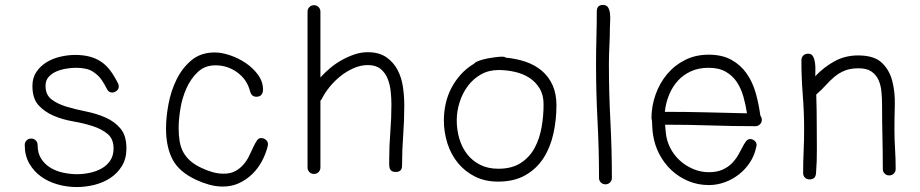

<svg xmlns="http://www.w3.org/2000/svg" viewBox="-20 -738 3720 776"><path d="M491 -138Q491 -97 473 -67.5Q455 -38 426.5 -19Q398 0 362 9Q326 18 290 18Q251 18 213.5 7.5Q176 -3 146.5 -24Q117 -45 98.5 -77Q80 -109 80 -152Q80 -163 87.5 -170.5Q95 -178 106 -178Q117 -178 124.5 -170.5Q132 -163 132 -152Q132 -119 146.5 -96.5Q161 -74 184 -60Q207 -46 235.5 -40Q264 -34 292 -34Q317 -34 343 -39.5Q369 -45 390.5 -57Q412 -69 425.5 -89Q439 -109 439 -138Q439 -177 414.5 -197Q390 -217 354 -228.5Q318 -240 275 -247.5Q232 -255 196 -270.5Q160 -286 135.5 -313Q111 -340 111 -391Q111 -424 127.5 -448Q144 -472 169 -487Q194 -502 224.5 -509Q255 -516 284 -516Q317 -516 343 -509Q369 -502 389.5 -488Q410 -474 426 -452.5Q442 -431 457 -401Q460 -395 460 -389Q460 -378 451.5 -371Q443 -364 433 -364Q419 -364 411.5 -379.5Q404 -395 391.5 -414Q379 -433 355.5 -448.5Q332 -464 286 -464Q269 -464 247.5 -460.5Q226 -457 207.5 -449Q189 -441 176.5 -427Q164 -413 164 -391Q164 -355 188 -336.5Q212 -318 248.5 -307Q285 -296 327.5 -287.5Q370 -279 406.5 -263Q443 -247 467 -218.5Q491 -190 491 -138Z M1063 -155Q1063 -153 1062.5 -151Q1062 -149 1062 -147Q1054 -115 1038 -85.5Q1022 -56 998.5 -33.5Q975 -11 945.5 2.5Q916 16 881 16Q853 16 826 8.5Q799 1 773 -11Q704 -43 677.5 -93.5Q651 -144 651 -219Q651 -264 661 -317.5Q671 -371 694 -417.5Q717 -464 754.5 -495Q792 -526 848 -526Q876 -526 910 -514.5Q944 -503 973.5 -483Q1003 -463 1023 -435.5Q1043 -408 1043 -376Q1043 -363 1036.5 -355Q1030 -347 1016 -347Q997 -347 991 -368Q979 -416 939.5 -445Q900 -474 851 -474Q808 -474 779.5 -447Q751 -420 733.5 -381Q716 -342 709 -298Q702 -254 702 -221Q702 -191 706 -167Q710 -143 720.5 -123.5Q731 -104 749 -88Q767 -72 795 -59Q816 -49 838.5 -42.5Q861 -36 884 -36Q912 -36 931 -46.5Q950 -57 964 -73Q978 -89 987 -108Q996 -127 1003.5 -143Q1011 -159 1018 -169.5Q1025 -180 1035 -180Q1046 -180 1054.5 -173Q1063 -166 1063 -155Z M1614 -312Q1614 -251 1609.5 -190.5Q1605 -130 1605 -69Q1605 -43 1580 -43Q1569 -43 1563 -47Q1557 -51 1555 -58Q1553 -65 1553 -73V-90Q1553 -147 1557.5 -203.5Q1562 -260 1562 -317Q1562 -341 1559 -369Q1556 -397 1546.5 -420.5Q1537 -444 1518 -459.5Q1499 -475 1467 -475Q1438 -475 1409.5 -462.5Q1381 -450 1356.5 -430.5Q1332 -411 1312.5 -387Q1293 -363 1281 -339Q1279 -335 1275 -331V-61Q1275 -50 1267.5 -42.5Q1260 -35 1249 -35Q1238 -35 1230.5 -42.5Q1223 -50 1223 -61V-691Q1223 -702 1230.5 -709.5Q1238 -717 1249 -717Q1260 -717 1267.5 -709.5Q1275 -702 1275 -691V-425Q1292 -444 1314 -462.5Q1336 -481 1361 -495Q1386 -509 1412.5 -518Q1439 -527 1466 -527Q1512 -527 1541 -507Q1570 -487 1586.5 -456Q1603 -425 1608.5 -387Q1614 -349 1614 -312Z M2229 -312Q2229 -255 2217 -199.5Q2205 -144 2177.5 -100.5Q2150 -57 2104.5 -30.5Q2059 -4 1993 -4Q1940 -4 1899.5 -24.5Q1859 -45 1831 -79Q1803 -113 1788.5 -158Q1774 -203 1774 -252Q1774 -286 1781.5 -319.5Q1789 -353 1804.5 -382.5Q1820 -412 1842.5 -437Q1865 -462 1895 -480Q1901 -487 1916 -492.5Q1931 -498 1949 -501.5Q1967 -505 1984 -507Q2001 -509 2010 -509Q2020 -509 2024 -505Q2068 -501 2105.5 -488Q2143 -475 2170.5 -451.5Q2198 -428 2213.5 -393.5Q2229 -359 2229 -312ZM2177 -316Q2177 -354 2161 -380.5Q2145 -407 2119.5 -423.5Q2094 -440 2061 -447.5Q2028 -455 1995 -455Q1955 -455 1923.5 -437Q1892 -419 1870.5 -390Q1849 -361 1837.5 -324.5Q1826 -288 1826 -252Q1826 -213 1836.5 -177.5Q1847 -142 1868 -115Q1889 -88 1920.5 -72Q1952 -56 1994 -56Q2049 -56 2085 -79.5Q2121 -103 2141 -140.5Q2161 -178 2169 -224Q2177 -270 2177 -316Z M2453 -19Q2453 -8 2445.5 -0.5Q2438 7 2427 7Q2416 7 2408.5 -0.5Q2401 -8 2401 -19Q2401 -134 2395 -248.5Q2389 -363 2389 -478Q2389 -532 2390.5 -585Q2392 -638 2392 -692Q2392 -718 2417 -718Q2432 -718 2438 -707.5Q2444 -697 2445.5 -682Q2447 -667 2446 -651.5Q2445 -636 2445 -626Q2445 -589 2443 -552.5Q2441 -516 2441 -479Q2441 -364 2447 -249Q2453 -134 2453 -19Z M3059 -254Q3059 -243 3051.5 -235.5Q3044 -228 3033 -228Q2942 -228 2851.5 -231Q2761 -234 2668 -234L2671 -202Q2674 -169 2689 -140Q2704 -111 2727.5 -89.5Q2751 -68 2781.5 -55Q2812 -42 2845 -42Q2877 -42 2899.5 -52Q2922 -62 2937 -77Q2952 -92 2962 -109Q2972 -126 2979.5 -141Q2987 -156 2994.5 -166Q3002 -176 3011 -176Q3022 -176 3030 -169Q3038 -162 3038 -151Q3038 -150 3036 -142Q3029 -109 3011 -81.5Q2993 -54 2967 -33.5Q2941 -13 2909.5 -1.5Q2878 10 2845 10Q2801 10 2762.5 -6Q2724 -22 2694 -50Q2664 -78 2644.5 -115.5Q2625 -153 2619 -196Q2617 -210 2616.5 -223Q2616 -236 2615 -250Q2613 -258 2613 -260Q2613 -309 2629.5 -355.5Q2646 -402 2676 -438Q2706 -474 2748.5 -495.5Q2791 -517 2844 -517Q2899 -517 2936.5 -496Q2974 -475 2998 -440.5Q3022 -406 3034.5 -361.5Q3047 -317 3053 -271Q3059 -263 3059 -254ZM2999 -280Q2994 -314 2984.5 -347.5Q2975 -381 2958 -406.5Q2941 -432 2913.5 -448Q2886 -464 2844 -464Q2804 -464 2773 -450Q2742 -436 2720 -412Q2698 -388 2684.5 -355.5Q2671 -323 2667 -286Q2752 -286 2833.5 -284Q2915 -282 2999 -280Z M3600 -55Q3600 -44 3592.5 -36.5Q3585 -29 3574 -29Q3563 -29 3555.5 -36.5Q3548 -44 3548 -55Q3548 -121 3546.5 -185Q3545 -249 3545 -315Q3545 -341 3542.5 -367.5Q3540 -394 3530.5 -415Q3521 -436 3502 -449Q3483 -462 3450 -462Q3417 -462 3394 -452.5Q3371 -443 3353 -428Q3335 -413 3318 -394Q3301 -375 3279 -356Q3280 -326 3280.5 -296Q3281 -266 3281 -236Q3281 -187 3281.5 -136.5Q3282 -86 3278 -37Q3276 -13 3252 -13Q3240 -13 3233 -20.5Q3226 -28 3226 -39Q3226 -84 3228 -127Q3230 -170 3230 -215Q3230 -285 3224.5 -354.5Q3219 -424 3219 -494Q3219 -506 3226.5 -513.5Q3234 -521 3247 -521Q3260 -521 3266 -510Q3272 -499 3274 -484Q3276 -469 3275.5 -454Q3275 -439 3275 -430Q3310 -467 3353 -490.5Q3396 -514 3448 -514Q3513 -514 3544 -484.5Q3575 -455 3586.5 -410Q3598 -365 3596.5 -313Q3595 -261 3595 -216Q3595 -174 3597.5 -135.5Q3600 -97 3600 -55Z"/></svg>

Font: Wynona
Style: Regular
Weight: 400
Italic angle: -12°
Designer: Kanati
Foundry: Kanati and Michael Everson
Version: Version 2.000